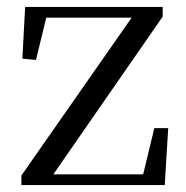

<svg xmlns="http://www.w3.org/2000/svg" viewBox="-20 -536 538 556"><path d="M42 0V-27.8L374.5 -503.9V-476.3L366.5 -484.9H236.9H89.2L118.7 -503.9L84.1 -362.4L44.8 -366.2L52.8 -516H451.1V-487.9L121.1 -11.8L126.6 -51.4L128.1 -31.1H263.5H416.3L390.3 -13.5L426.9 -165H467.1L457.1 0Z"/></svg>

Font: Noto Serif KR
Style: Regular
Weight: 200
Designer: Ryoko NISHIZUKA 西塚涼子 (kana & ideographs); Frank Grießhammer (Latin, Greek & Cyrillic); Wenlong ZHANG 张文龙 (bopomofo); San
Foundry: Adobe
Version: Version 2.001;hotconv 1.1.0;makeotfexe 2.6.0